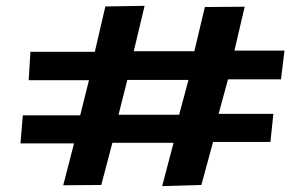

<svg xmlns="http://www.w3.org/2000/svg" viewBox="-20 -646 1040 656"><path d="M534 -10 573 -158H364L326 -14L196 -13L233 -156H50L58 -252H254L284 -372H78L84 -469H304L340 -624L474 -626L437 -471H644L680 -622L816 -623L781 -473H952L940 -375H759L727 -257H914L904 -161H708L668 -14ZM385 -254H592L624 -373H415Z"/></svg>

Font: Inconsolata UltraExpanded ExtraBold
Style: Regular
Weight: 800
Width: 9
Monospace: yes
Designer: Raph Levien, Cyreal, Brenton Simpson
Foundry: Raph Levien, Cyreal, Google
Version: Version 3.001; ttfautohint (v1.8.2.53-6de2)